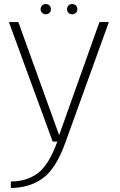

<svg xmlns="http://www.w3.org/2000/svg" viewBox="-20 -699 594 948"><path d="M240 0H304.5L517.5 -590H471L272.5 -33H271.5L70.5 -590H24ZM33.5 229Q125 229 191.2 181.2Q257.5 133.5 304.5 0H263Q221.5 115 167 156Q112.5 197 33.5 197ZM206.5 -628.5Q217 -628.5 224.2 -635.8Q231.5 -643 231.5 -653.5Q231.5 -664.5 224.2 -671.8Q217 -679 206.5 -679Q195 -679 187.8 -671.8Q180.5 -664.5 180.5 -653.5Q180.5 -643 187.8 -635.8Q195 -628.5 206.5 -628.5ZM336 -628.5Q347.5 -628.5 354.8 -635.8Q362 -643 362 -653.5Q362 -664.5 354.8 -671.8Q347.5 -679 336 -679Q325.5 -679 318.2 -671.8Q311 -664.5 311 -653.5Q311 -643 318.2 -635.8Q325.5 -628.5 336 -628.5Z"/></svg>

Font: Anybody SemiExpanded ExtraLight
Style: Regular
Weight: 250
Width: 6
Version: Version 1.113;gftools[0.9.25]